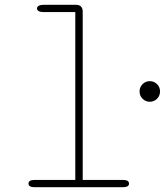

<svg xmlns="http://www.w3.org/2000/svg" viewBox="-20 -782 688 802"><path d="M605.5 -357Q588 -357 575.5 -369.5Q563 -382 563 -400Q563 -418 575.5 -430.5Q588 -443 605.5 -443Q623.5 -443 636 -430.5Q648.5 -418 648.5 -400Q648.5 -382 636 -369.5Q623.5 -357 605.5 -357ZM125.5 0Q111.5 0 105.2 -4Q99 -8 99 -15Q99 -22.5 105.2 -26.5Q111.5 -30.5 125.5 -30.5H294.5V-731.5H163Q149 -731.5 141.8 -735.5Q134.5 -739.5 134.5 -746.5Q134.5 -753.5 141.8 -757.8Q149 -762 163 -762H297Q311 -762 318.2 -754.8Q325.5 -747.5 325.5 -733.5V-30.5H492.5Q506.5 -30.5 512.8 -26.5Q519 -22.5 519 -15Q519 -8 512.8 -4Q506.5 0 492.5 0Z"/></svg>

Font: Sono ExtraLight
Style: Regular
Weight: 200
Designer: Tyler Finck
Foundry: Tyler Finck
Version: Version 2.112